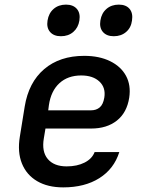

<svg xmlns="http://www.w3.org/2000/svg" viewBox="-20 -802 640 832"><path d="M254 10Q187 10 141 -17Q95 -44 75 -93.5Q55 -143 66 -210L87 -340Q104 -445 171.5 -502.5Q239 -560 345 -560Q410 -560 457 -537Q504 -514 526 -473.5Q548 -433 540 -379Q530 -314 486.5 -279.5Q443 -245 375 -245H177L170 -203Q160 -145 187 -113Q214 -81 269 -81Q314 -81 346.5 -97.5Q379 -114 390 -143H497Q474 -70 410.5 -30Q347 10 254 10ZM189 -324H375Q397 -324 412 -336.5Q427 -349 432 -379Q439 -422 411 -448.5Q383 -475 332 -475Q274 -475 237.5 -441.5Q201 -408 192 -347ZM473 -645Q442 -645 426 -663.5Q410 -682 415 -713Q420 -745 441.5 -763.5Q463 -782 495 -782Q526 -782 541.5 -763.5Q557 -745 552 -713Q548 -682 526.5 -663.5Q505 -645 473 -645ZM244 -645Q213 -645 197 -663.5Q181 -682 186 -713Q191 -745 212.5 -763.5Q234 -782 266 -782Q297 -782 313 -763.5Q329 -745 324 -713Q319 -682 297.5 -663.5Q276 -645 244 -645Z"/></svg>

Font: JetBrains Mono NL SemiBold
Style: Italic
Weight: 600
Italic angle: -9°
Monospace: yes
Designer: Philipp Nurullin, Konstantin Bulenkov
Foundry: JetBrains
Version: Version 2.305; ttfautohint (v1.8.4.7-5d5b)